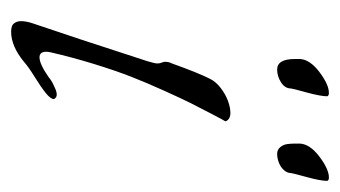

<svg xmlns="http://www.w3.org/2000/svg" viewBox="-153 -452 611 345"><g transform="rotate(90 152.5 -279.5)"><path d="M198 -379Q196 -376 184.5 -354Q173 -332 165 -316Q157 -300 143 -269Q129 -238 118 -210Q107 -182 95 -143Q83 -104 74 -65Q73 -60 73 -57Q73 -51 75.5 -48Q78 -45 83 -45Q95 -45 118 -61Q124 -66 130 -69Q136 -72 141 -74Q146 -76 150 -76Q153 -76 155 -74.5Q157 -73 158 -71Q158 -65 147.5 -56.5Q137 -48 118.5 -36.5Q100 -25 91 -17Q63 6 37 6Q31 6 27 4.5Q23 3 20.5 -1.5Q18 -6 18 -12Q18 -21 22 -33Q45 -100 90 -239Q92 -246 93 -250Q94 -254 94 -257Q94 -261 92.5 -264.5Q91 -268 91 -271Q91 -273 91.5 -276Q92 -279 94 -283Q112 -333 122 -352Q127 -362 138 -370.5Q149 -379 161 -383.5Q173 -388 183 -388Q189 -388 193 -385.5Q197 -383 198 -379ZM291 -497Q291 -490 285.5 -484Q280 -478 272 -475Q264 -472 256.5 -472Q249 -472 244.5 -477.5Q240 -483 239 -489.5Q238 -496 238 -504Q238 -508 238 -513Q239 -531 261.5 -548Q284 -565 299 -565Q304 -565 305 -562Q305 -550 298 -524.5Q291 -499 291 -497ZM139 -497Q139 -486 128 -479Q117 -472 105 -472Q86 -472 86 -504Q86 -508 86 -513Q87 -531 109.5 -548Q132 -565 147 -565Q152 -565 153 -562Q153 -550 146 -524.5Q139 -499 139 -497Z"/></g></svg>

Font: Bilbo Swash Caps
Style: Regular
Weight: 400
Designer: Robert E. Leuschke
Foundry: Robert E. Leuschke
Version: Version 1.003